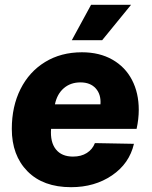

<svg xmlns="http://www.w3.org/2000/svg" viewBox="-20 -767 631 797"><path d="M29 -232Q29 -325 65 -397Q101 -469 167 -509.5Q233 -550 320 -550Q393 -550 446.5 -519.5Q500 -489 528 -435Q556 -381 556 -311Q556 -273 547 -232H192Q188 -177 212 -147Q236 -117 283 -117Q317 -117 340.5 -132Q364 -147 374 -173L536 -170Q517 -88 445 -39Q373 10 275 10Q159 10 94 -56Q29 -122 29 -232ZM397 -334Q400 -375 377.5 -400Q355 -425 314 -425Q273 -425 245 -401Q217 -377 208 -334ZM358 -747H524L404 -600H278Z"/></svg>

Font: Mona Sans ExtraBold
Style: Italic
Weight: 800
Italic angle: -11.7°
Designer: Deni Anggara
Foundry: GitHub
Version: Version 2.000